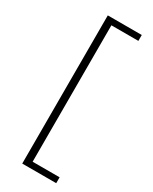

<svg xmlns="http://www.w3.org/2000/svg" viewBox="-206 -724 710 891"><g transform="rotate(30 149.0 -278.0)"><path d="M269.5 119H87.5V-675H269.5V-643.5H125V87.5H269.5Z"/></g></svg>

Font: Anek Devanagari Medium ExtraLight
Style: Regular
Weight: 250
Version: Version 1.003